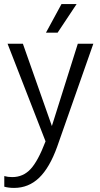

<svg xmlns="http://www.w3.org/2000/svg" viewBox="-20 -714 488 940"><path d="M437 -500 260 4Q223 107 171.5 156.5Q120 206 49 206Q22 206 1 200V148Q18 153 40 153Q93 153 129.5 114Q166 75 203 -22L17 -500H92L234 -97L361 -500ZM281 -694H355L262 -554H205Z"/></svg>

Font: Sarabun Light
Style: Regular
Weight: 300
Designer: Suppakit Chalermlarp | Katatrad Co.,Ltd.
Foundry: Cadson Demak Co.,Ltd.
Version: Version 1.000; ttfautohint (v1.6)